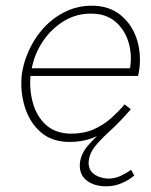

<svg xmlns="http://www.w3.org/2000/svg" viewBox="-20 -490 531 675"><path d="M76 -223H465Q467 -229 468 -235.5Q469 -242 470 -248Q477 -306 459.5 -356.5Q442 -407 402 -438.5Q362 -470 303 -470Q251 -470 206 -447Q161 -424 128 -385.5Q95 -347 76 -299Q69 -283 64.5 -266Q60 -249 57 -231Q50 -172 66.5 -116.5Q83 -61 122.5 -26Q162 9 224 9Q264 9 295.5 -1.5Q327 -12 352.5 -29Q378 -46 399 -66.5Q420 -87 440 -106L418 -123Q397 -98 370 -74Q343 -50 308.5 -35Q274 -20 229 -20Q174 -21 141 -51.5Q108 -82 95 -130.5Q82 -179 88 -232L90 -241Q99 -296 129 -342Q159 -388 204 -415.5Q249 -443 301 -442Q353 -442 386 -413.5Q419 -385 432 -341Q445 -297 437 -250H80ZM441 107Q426 118 405 128Q384 138 359 138Q328 136 308.5 120.5Q289 105 292 75Q295 48 315 23.5Q335 -1 368.5 -31.5Q402 -62 440 -106L421 -107Q385 -68 349.5 -37.5Q314 -7 289.5 21.5Q265 50 261 82Q257 122 283.5 143.5Q310 165 353 165Q383 165 409 153.5Q435 142 452 127Z"/></svg>

Font: Jost ExtraLight
Style: Italic
Weight: 250
Italic angle: -5°
Version: Version 3.710